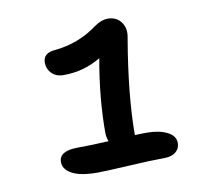

<svg xmlns="http://www.w3.org/2000/svg" viewBox="-57 -880 574 548"><g transform="rotate(-10 230.0 -606.0)"><path d="M184.1 -392.1Q134.8 -392.1 110.4 -405.3Q85.9 -418.5 85.9 -439.9Q85.9 -472.2 141.1 -472.2Q180.2 -472.2 230 -475.1Q225.1 -488.3 225.1 -500Q225.1 -601.6 245.1 -712.9Q195.8 -683.1 137.2 -683.1Q115.2 -683.1 102.5 -696Q89.8 -709 89.8 -727.1Q89.8 -754.9 124 -757.8Q193.8 -764.2 249 -805.2Q269.5 -819.8 288.1 -819.8Q313.5 -819.8 326.9 -801.3Q340.3 -782.7 335 -756.8Q307.1 -593.8 307.1 -479Q319.3 -480 341.8 -480Q377 -480 400.6 -468.3Q424.3 -456.5 423.8 -435.1Q423.8 -419.9 411.9 -409.9Q399.9 -399.9 378.9 -399.9Q340.8 -399.9 273.2 -396Q205.6 -392.1 184.1 -392.1Z"/></g></svg>

Font: Shantell Sans Irregular
Style: Regular
Weight: 400
Designer: Stephen Nixon, Anya Danilova, Shantell Martin
Foundry: Arrow Type
Version: Version 1.006;[9816181b4]